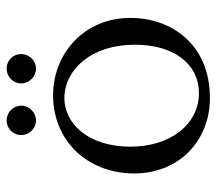

<svg xmlns="http://www.w3.org/2000/svg" viewBox="-58 -600 670 595"><g transform="rotate(-90 277.5 -303.0)"><path d="M270 -439C359 -439 436 -355 436 -221C436 -98 375 -22 286 -22C189 -22 120 -111 120 -234C120 -369 195 -439 270 -439ZM519 -235C519 -377 409 -474 279 -474C140 -474 37 -369 37 -222C37 -86 136 12 271 12C435 12 519 -105 519 -235ZM316 -573C316 -548 337 -527 362 -527C387 -527 407 -548 407 -573C407 -598 387 -618 362 -618C337 -618 316 -598 316 -573ZM156 -573C156 -548 176 -527 201 -527C226 -527 247 -548 247 -573C247 -598 226 -618 201 -618C176 -618 156 -598 156 -573Z"/></g></svg>

Font: Linux Libertine O C
Style: Regular
Weight: 400
Designer: Philipp H. Poll
Foundry: Philipp H. Poll
Version: Version 4.0.3